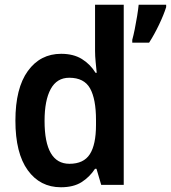

<svg xmlns="http://www.w3.org/2000/svg" viewBox="-20 -780 721 810"><path d="M237 10Q149 10 97 -62Q45 -134 45 -271Q45 -408 97.5 -480.5Q150 -553 238 -553Q290 -553 325.5 -531Q361 -509 383 -473H388Q386 -493 383.5 -518.5Q381 -544 381 -566V-760H502V0H407L387 -68H381Q358 -33 324 -11.5Q290 10 237 10ZM273 -89Q333 -89 359 -129.5Q385 -170 385 -253V-274Q385 -362 360 -407Q335 -452 272 -452Q220 -452 194 -404.5Q168 -357 168 -270Q168 -89 273 -89ZM681 -750Q671 -718 651 -676Q631 -634 609 -600H538V-612Q543 -630 548.5 -657Q554 -684 558.5 -712Q563 -740 565 -760H681Z"/></svg>

Font: Noto Sans Arabic UI SmCn SmBd
Style: Regular
Weight: 600
Width: 4
Designer: Monotype Design Team, Nadine Chahine and Nizar Qandah
Foundry: Monotype Imaging Inc.
Version: Version 2.010; ttfautohint (v1.8.4.7-5d5b)